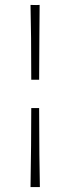

<svg xmlns="http://www.w3.org/2000/svg" viewBox="-20 -645 274 780"><path d="M107 -321Q107 -508 104 -625Q132 -624 141 -625Q141 -576 140 -500Q139 -424 139 -321ZM104 115Q107 -62 107 -206H139Q139 -96 140 -15.5Q141 65 142 115Z"/></svg>

Font: Beau Rivage
Style: Regular
Weight: 400
Designer: Robert E. Leuschke
Foundry: Robert E. Leuschke
Version: Version 1.010; ttfautohint (v1.8.3)